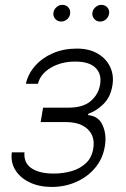

<svg xmlns="http://www.w3.org/2000/svg" viewBox="-20 -751 514 784"><path d="M28.4 -128.9H79.9Q76.3 -85.6 108.7 -63.9Q141 -42.3 198.9 -42.3Q238.3 -42.3 272.9 -52.4Q307.5 -62.5 331.1 -84.9Q354.8 -107.2 360.8 -144.5Q369 -192.8 339.1 -222.5Q309.3 -252.1 250 -252.5H146L155.9 -311.4H259.9Q319.2 -311.4 350.7 -338.4Q382.1 -365.4 388.8 -406.2Q396 -448.5 370 -474.1Q344.1 -499.6 286.9 -499.6Q230.1 -499.6 187.3 -474.3Q144.5 -448.9 134.9 -408.7H85.6Q94.5 -449.2 123.2 -481.9Q152 -514.6 195.8 -533.6Q239.7 -552.6 293.7 -552.6Q344.8 -552.6 379.8 -531.6Q414.8 -510.7 430.4 -476.4Q446 -442.1 438.9 -401.6Q431.1 -354 402.3 -326Q373.6 -297.9 340.9 -286.6L339.5 -280.9Q382.8 -277.3 399.5 -238.6Q416.2 -199.9 408 -153.1Q399.9 -103.7 369.3 -66.6Q338.8 -29.5 292.6 -8.7Q246.4 12.1 191.4 12.4Q138.5 12.1 99.8 -6.9Q61.1 -25.9 41.9 -57.9Q22.7 -89.8 28.4 -128.9ZM229.8 -663Q214.8 -663 205.3 -674.2Q195.7 -685.4 198.5 -700.6Q200.6 -713.4 211.3 -722.3Q221.9 -731.2 234.4 -731.2Q250.4 -731.2 259.6 -720.2Q268.8 -709.2 266 -693.2Q264.6 -681.5 253.9 -672.2Q243.3 -663 229.8 -663ZM388.8 -663Q373.9 -663 364.3 -674.4Q354.8 -685.7 357.6 -700.6Q359.7 -713.1 370.4 -722.1Q381 -731.2 393.5 -731.2Q409.4 -731.2 418.9 -720Q428.3 -708.8 425.1 -693.2Q422.6 -680.8 412.5 -671.9Q402.3 -663 388.8 -663Z"/></svg>

Font: Inter UI Extra Light
Style: Italic
Weight: 200
Italic angle: -9.39999°
Designer: Rasmus Andersson
Foundry: rsms
Version: 3.2;8d6f07862